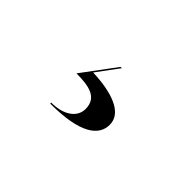

<svg xmlns="http://www.w3.org/2000/svg" viewBox="-34 -188 618 618"><g transform="rotate(45 275.0 121.0)"><path d="M281 174.5C281 210.5 247 238 188 238V242.5C324 242.5 372 205 372 155C372 99 299 77 215 74L270.5 -1H264.5L179 114C236.5 114 281 122.5 281 174.5Z"/></g></svg>

Font: Bodoni* 36pt Medium
Style: Regular
Weight: 500
Version: Version 2.3